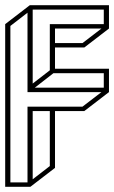

<svg xmlns="http://www.w3.org/2000/svg" viewBox="-20 -720 440 740"><path d="M0 0V-627L95 -700H400V-610L305 -537H192V-455H400V-365L305 -292H192V-73L97 0ZM172 -627H380V-683H106V-398L172 -449ZM86 -365V-671L20 -620V-17H86V-309H298L371 -365ZM192 -554H298L371 -610H192ZM380 -382V-438H186L114 -382ZM172 -80V-292H106V-29Z"/></svg>

Font: Imposible
Style: Regular
Weight: 400
Designer: Rodrigo Fuenzalida
Foundry: fragTYPE
Version: Version 1.000